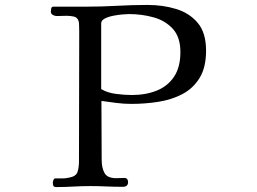

<svg xmlns="http://www.w3.org/2000/svg" viewBox="-20 -755 1040 778"><path d="M711 -544Q711 -605 680 -638.5Q649 -672 601.5 -685Q554 -698 503 -698Q494 -698 476 -696.5Q458 -695 438 -691Q418 -687 404 -679.5Q390 -672 390 -660V-394Q415 -379 450 -374.5Q485 -370 514 -370Q571 -370 615.5 -388Q660 -406 685.5 -444.5Q711 -483 711 -544ZM815 -550Q815 -482 789 -439.5Q763 -397 719.5 -374Q676 -351 622 -342.5Q568 -334 512 -334Q481 -334 451 -338Q421 -342 391 -346Q391 -286 391.5 -226.5Q392 -167 392 -107Q392 -75 403.5 -54Q415 -33 451 -33Q459 -33 467.5 -33.5Q476 -34 484 -34Q492 -34 495.5 -29Q499 -24 499 -17Q499 2 477 2Q444 2 411 0.5Q378 -1 346 -1Q311 -1 277 1Q243 3 208 3Q198 3 196 -2.5Q194 -8 194 -15Q194 -19 196.5 -25.5Q199 -32 204 -32Q218 -32 232 -32Q246 -32 259 -35Q288 -40 294 -58Q300 -76 300 -101Q300 -228 300.5 -355.5Q301 -483 301 -610Q301 -615 301 -627.5Q301 -640 300.5 -652Q300 -664 299 -668Q294 -685 279 -688Q264 -691 250 -691Q240 -691 230 -690.5Q220 -690 210 -690Q202 -690 194 -694.5Q186 -699 186 -708Q186 -713 187.5 -720.5Q189 -728 197 -728H330Q392 -728 454 -731.5Q516 -735 578 -735Q640 -735 694 -718.5Q748 -702 781.5 -662Q815 -622 815 -550Z"/></svg>

Font: Kaisei HarunoUmi
Style: Regular
Weight: 400
Designer: Font-Kai, 金井和夫
Foundry: KAZUO KANAI
Version: Version 5.003